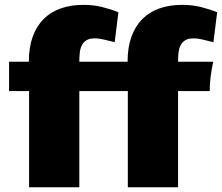

<svg xmlns="http://www.w3.org/2000/svg" viewBox="-20 -786 932 806"><path d="M313 0H102.1V-403.8H18.1V-526.9H101.1Q101.1 -586.9 117.2 -631.6Q133.3 -676.3 163.1 -706.1Q192.9 -735.8 235.1 -750.7Q277.3 -765.6 330.1 -765.6Q373 -765.6 409.7 -756.3Q446.3 -747.1 477.1 -734.4L461.4 -608.9Q433.1 -615.7 414.3 -620.4Q395.5 -625 377.9 -625Q355.5 -625 342.5 -616.7Q329.6 -608.4 323 -594.7Q316.4 -581.1 314.7 -563.2Q313 -545.4 313 -526.9H515.6Q515.6 -586.9 531.7 -631.6Q547.9 -676.3 577.6 -706.1Q607.4 -735.8 649.7 -750.7Q691.9 -765.6 744.6 -765.6Q787.6 -765.6 824.2 -756.3Q860.8 -747.1 891.6 -734.4L876 -608.9Q847.7 -615.7 828.9 -620.4Q810.1 -625 792.5 -625Q770 -625 757.1 -616.7Q744.1 -608.4 737.5 -594.7Q731 -581.1 729.2 -563.2Q727.5 -545.4 727.5 -526.9H875Q868.2 -494.6 864.3 -464.8Q860.4 -435.1 860.4 -403.8H727.5V0H516.6V-403.8H313Z"/></svg>

Font: Candal
Style: Regular
Weight: 400
Designer: vernon adams
Foundry: vernon adams
Version: Version 1.000